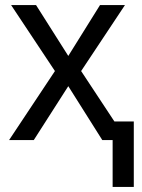

<svg xmlns="http://www.w3.org/2000/svg" viewBox="-20 -556 565 762"><path d="M427 186V0H386L251 -214L114 0H16L198 -274L24 -536H123L251 -334L377 -536H476L302 -274L434 -74H511V186Z"/></svg>

Font: Noto Sans Display
Style: Regular
Weight: 400
Designer: Monotype Design Team
Foundry: Monotype Imaging Inc.
Version: Version 2.003